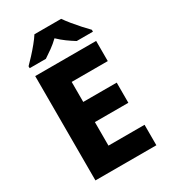

<svg xmlns="http://www.w3.org/2000/svg" viewBox="-223 -1035 1001 1138"><g transform="rotate(-30 277.5 -465.5)"><path d="M501 0H84V-714H501V-576H254V-439H483V-301H254V-140H501ZM387 -931Q402 -909 424.5 -881.5Q447 -854 470.5 -828Q494 -802 512 -784V-771H401Q375 -787 348 -806.5Q321 -826 295 -851Q269 -826 242.5 -807Q216 -788 190 -771H79V-784Q98 -803 121.5 -828.5Q145 -854 167.5 -881.5Q190 -909 204 -931Z"/></g></svg>

Font: Noto Sans Cham ExtraBold
Style: Regular
Weight: 800
Version: Version 2.002